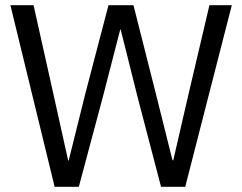

<svg xmlns="http://www.w3.org/2000/svg" viewBox="-20 -718 931 738"><path d="M190 0 20 -698H109L184 -362L242 -101H244L309 -362L397 -698H493L578 -362L643 -102H646L706 -362L785 -698H871L692 0H599L508 -348L444 -604H442L376 -348L283 0Z"/></svg>

Font: IBM Plex Sans Thai Looped
Style: Regular
Weight: 400
Designer: Mike Abbink, Paul van der Laan, Pieter van Rosmalen, Ben Mitchell, Mark Frömberg
Foundry: Bold Monday
Version: Version 1.1